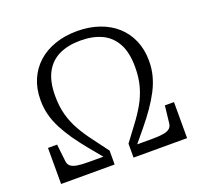

<svg xmlns="http://www.w3.org/2000/svg" viewBox="-126 -870 1058 1011"><g transform="rotate(-20 403.0 -364.0)"><path d="M403 -728Q335 -728 279 -708.5Q223 -689 183 -653Q143 -617 121 -566Q99 -515 99 -451Q99 -407 109.5 -367.5Q120 -328 140 -289.5Q160 -251 187.5 -211.5Q215 -172 250 -129.5Q285 -87 324 -40L328 -59H225Q186 -59 162 -63Q138 -67 126 -77Q114 -87 112 -105L101 -202H50V0H350V-78Q316 -124 285 -165Q254 -206 230 -248Q206 -290 192.5 -338Q179 -386 179 -446Q179 -526 206 -576.5Q233 -627 283 -651Q333 -675 403 -675Q473 -675 523 -651Q573 -627 600 -576.5Q627 -526 627 -446Q627 -386 613.5 -338Q600 -290 576 -248Q552 -206 521 -165Q490 -124 456 -78V0H756V-202H705L694 -105Q692 -87 680 -77Q668 -67 644 -63Q620 -59 580 -59H478L482 -40Q521 -87 556 -129.5Q591 -172 618.5 -211.5Q646 -251 666 -289.5Q686 -328 696.5 -367.5Q707 -407 707 -451Q707 -515 685 -566Q663 -617 623 -653Q583 -689 527 -708.5Q471 -728 403 -728Z"/></g></svg>

Font: Roboto Serif SemiCondensed Light
Style: Regular
Weight: 300
Width: 4
Designer: Greg Gazdowicz
Foundry: Commercial Type
Version: Version 1.007